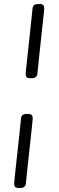

<svg xmlns="http://www.w3.org/2000/svg" viewBox="-20 -790 290 950"><path d="M177 -770Q190 -770 194.5 -764Q199 -758 199 -748Q199 -745 196.5 -721.5Q194 -698 190 -661.5Q186 -625 181.5 -582.5Q177 -540 172.5 -498.5Q168 -457 165 -425Q162 -403 139 -403H129Q116 -403 111.5 -408.5Q107 -414 107 -425Q107 -429 109.5 -453Q112 -477 116 -513Q120 -549 124.5 -591.5Q129 -634 133.5 -675Q138 -716 141 -748Q143 -770 167 -770ZM120 -226Q133 -226 137.5 -220Q142 -214 142 -204Q142 -201 139.5 -177Q137 -153 133 -116.5Q129 -80 124.5 -38Q120 4 115.5 45Q111 86 108 118Q105 140 82 140H72Q58 140 54 134Q50 128 50 118Q50 114 52.5 90Q55 66 59 29.5Q63 -7 67.5 -48.5Q72 -90 76.5 -131Q81 -172 84 -204Q86 -226 110 -226Z"/></svg>

Font: Asap VF Beta
Style: Italic
Weight: 400
Italic angle: -6°
Designer: Pablo Cosgaya
Foundry: Pablo Cosgaya
Version: Version 1.007